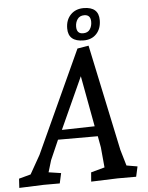

<svg xmlns="http://www.w3.org/2000/svg" viewBox="-84 -965 788 1019"><g transform="rotate(-5 310.5 -455.5)"><path d="M612 -54 600 0H502L360 5L364 -44L437 -64L427 -172L416 -232H204L158 -127L139 -64L205 -54L193 0H108L-23 5L-20 -44L43 -61L99 -160L349 -705L409 -715L529 -149L554 -64ZM400 -916Q480 -916 480 -845Q480 -800 454.5 -772.5Q429 -745 386 -745Q304 -745 304 -816Q304 -861 330.5 -888.5Q357 -916 400 -916ZM354 -557 229 -282 404 -286ZM400 -878Q376 -878 364 -861Q352 -844 352 -821Q352 -783 386 -783Q411 -783 422.5 -800Q434 -817 434 -840Q434 -878 400 -878Z"/></g></svg>

Font: Andada
Style: Italic
Weight: 400
Italic angle: -8.29999°
Designer: Carolina Giovagnoli
Foundry: Carolina Giovagnoli
Version: Version 1.003